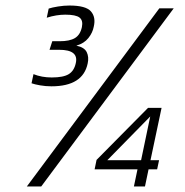

<svg xmlns="http://www.w3.org/2000/svg" viewBox="-20 -674 670 694"><path d="M166 -362Q145 -362 125 -365.5Q105 -369 94 -373L101 -406Q131 -394 167 -394Q209 -394 228.5 -406Q248 -418 254 -446Q265 -494 194 -494H159L169 -525H196Q232 -525 251 -536.5Q270 -548 276 -576Q281 -600 267.5 -610.5Q254 -621 216 -621Q184 -621 149 -610L156 -643Q168 -647 189.5 -650.5Q211 -654 231 -654Q290 -654 308.5 -633Q327 -612 319 -578Q315 -556 299.5 -536.5Q284 -517 256 -509Q285 -503 293.5 -485.5Q302 -468 297 -445Q280 -362 166 -362ZM77 0 556 -644H608L129 0ZM464 0 477 -62H322L329 -96L515 -284H564L524 -95H555L548 -62H517L504 0ZM368 -95H490L523 -253Z"/></svg>

Font: Kanit ExtraLight
Style: Italic
Weight: 275
Italic angle: -12°
Designer: Katatrad Team
Foundry: CadsonDemak
Version: Version 2.000; ttfautohint (v1.8.3)